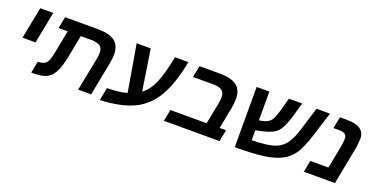

<svg xmlns="http://www.w3.org/2000/svg" viewBox="-28 -1207 3531 1831"><g transform="rotate(20 1737.0 -291.5)"><path d="M90 -284 153 -606H285L222 -284Z M954 -330 890 0H758L824 -334Q831 -365 831 -401Q831 -446 803 -467Q775 -488 713 -488H607L557 -232Q527 -101 477.5 -51Q428 -1 315 0H282L305 -118H313Q367 -122 389 -145.5Q411 -169 428 -249L474 -488H382L405 -606H738Q855 -606 910.5 -563.5Q966 -521 966 -430Q966 -394 954 -330Z M1212 -132 1131 -606H1274L1338 -191Q1404 -238 1445 -334Q1487 -431 1520 -606H1656Q1611 -371 1533 -241Q1456 -109 1327 -48Q1197 14 986 23L1011 -107Q1135 -108 1212 -132Z M1950 -488H1746L1769 -606H1975Q2092 -606 2147.5 -563.5Q2203 -521 2203 -430Q2203 -388 2192 -330L2151 -118H2216L2193 0H1628L1651 -118H2019L2061 -334Q2068 -375 2068 -401Q2068 -446 2040 -467Q2012 -488 1950 -488Z M2647 -497 2676 -606H2811L2763 -439Q2729 -334 2690 -293.5Q2651 -253 2555 -230L2478 -213V-113H2489Q2620 -116 2689 -135Q2758 -154 2800.5 -201Q2843 -248 2875 -343L2957 -606H3093L3011 -346Q2971 -220 2926 -155Q2883 -94 2814 -59Q2748 -25 2640 -10Q2534 5 2349 5V-606H2478V-314L2516 -321Q2572 -334 2595.5 -366Q2619 -398 2647 -497Z M3364 0H3048L3071 -118H3255L3298 -342Q3308 -392 3308 -428Q3308 -460 3289.5 -474Q3271 -488 3229 -488H3171L3194 -606H3263Q3357 -606 3402 -574.5Q3447 -543 3447 -477Q3447 -462 3444 -436Q3443 -411 3438 -384Q3425 -309 3364 0Z"/></g></svg>

Font: Libra Sans
Style: Bold Italic
Weight: 700
Italic angle: -12°
Foundry: Context Ltd
Version: Version 1.002